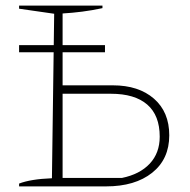

<svg xmlns="http://www.w3.org/2000/svg" viewBox="-20 -664 676 684"><path d="M48 0V-10Q89 -26 165 -29L173 -615L48 -633V-644H345V-635Q308 -627 272.5 -622.5Q237 -618 203 -616V-360H382Q474 -360 528.5 -312.5Q583 -265 583 -182Q583 -97 522 -48.5Q461 0 358 0ZM203 -30H414Q478 -43 513.5 -81Q549 -119 549 -177Q549 -253 504.5 -291.5Q460 -330 375 -330H203ZM48 -503.1H354V-477.7H48Z"/></svg>

Font: Piazzolla Thin
Style: Regular
Weight: 100
Designer: Juan Pablo del Peral
Foundry: Huerta Tipografica
Version: Version 1.330